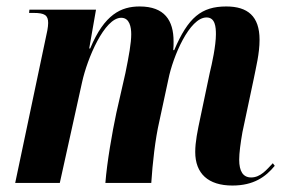

<svg xmlns="http://www.w3.org/2000/svg" viewBox="-20 -566 890 594"><path d="M699 8C765 8 802 -19 830 -53L824 -61C805 -41 786 -17 757 -17C732 -17 720 -36 720 -72C720 -92 724 -123 730 -157L765 -322C772 -358 783 -400 783 -443C783 -516 746 -546 680 -546C603 -546 562 -512 519 -411H516C517 -419 517 -429 517 -438C517 -503 489 -546 412 -546C355 -546 303 -522 259 -416H256L277 -536H71L70 -526H84C118 -526 129 -519 129 -495C129 -482 125 -463 121 -446L27 0H165L234 -312C250 -385 303 -511 355 -511C381 -511 386 -482 386 -460C386 -433 379 -394 368 -340L340 -217C327 -156 311 -64 306 0H448C452 -61 460 -135 473 -191L501 -321C515 -391 566 -512 619 -512C646 -512 648 -482 648 -460C648 -425 636 -369 629 -341L600 -203C591 -161 584 -127 584 -96C584 -29 624 8 699 8Z"/></svg>

Font: Noto Serif Display Condensed
Style: Bold Italic
Weight: 700
Width: 3
Italic angle: -12°
Designer: Monotype Design Team
Foundry: Monotype Imaging Inc.
Version: Version 2.009